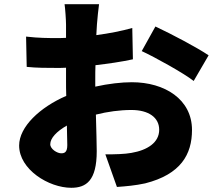

<svg xmlns="http://www.w3.org/2000/svg" viewBox="-20 -837 1040 913"><path d="M271 -108C252 -108 219 -128 219 -151C219 -180 249 -212 298 -240C299 -199 300 -166 300 -147C300 -112 286 -108 271 -108ZM433 -463C433 -484 433 -506 434 -527C494 -534 557 -543 612 -555L609 -704C560 -690 499 -678 438 -670L441 -721C443 -747 448 -798 451 -817H287C290 -798 294 -741 294 -720V-657C278 -656 262 -656 247 -656C211 -656 164 -656 104 -663L107 -519C153 -514 207 -514 251 -514C264 -514 278 -514 294 -515V-458C294 -433 294 -407 295 -381C170 -327 71 -234 71 -145C71 -31 212 56 319 56C390 56 440 22 440 -118C440 -148 438 -217 436 -292C491 -306 550 -314 605 -314C687 -314 737 -278 737 -220C737 -159 681 -123 605 -110C572 -104 529 -103 481 -103L536 52C579 49 624 45 670 35C840 -8 893 -103 893 -219C893 -365 763 -446 607 -446C558 -446 496 -439 433 -425ZM654 -594C715 -566 854 -489 901 -452L972 -574C917 -611 798 -674 719 -711Z"/></svg>

Font: Noto Sans Korean Black
Style: Bold
Weight: 900
Designer: Ryoko NISHIZUKA (kana & ideographs); Paul D. Hunt (Latin, Greek & Cyrillic); Wenlong ZHANG (bopomofo); Sandoll Communica
Foundry: Adobe Systems Incorporated
Version: Version 1.000;PS 1;hotconv 1.0.78;makeotf.lib2.5.61930